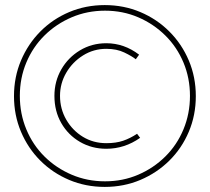

<svg xmlns="http://www.w3.org/2000/svg" viewBox="-20 -727 826 755"><path d="M392 8Q317 8 252 -19.5Q187 -47 138.5 -95.5Q90 -144 62.5 -209Q35 -274 35 -349Q35 -424 62.5 -489Q90 -554 138.5 -603Q187 -652 252 -679.5Q317 -707 392 -707Q467 -707 532 -679.5Q597 -652 646 -603Q695 -554 722.5 -489Q750 -424 750 -349Q750 -274 722.5 -209Q695 -144 646 -95.5Q597 -47 532 -19.5Q467 8 392 8ZM393 -14Q463 -14 523.5 -40Q584 -66 630 -111.5Q676 -157 701.5 -218.5Q727 -280 727 -350Q727 -420 701.5 -481Q676 -542 630 -587.5Q584 -633 523.5 -659Q463 -685 393 -685Q323 -685 262 -659Q201 -633 155 -587.5Q109 -542 83.5 -481Q58 -420 58 -350Q58 -280 83.5 -218.5Q109 -157 155 -111.5Q201 -66 262 -40Q323 -14 393 -14ZM398 -142Q341 -142 294.5 -169Q248 -196 221 -243Q194 -290 194 -350Q194 -407 221 -454Q248 -501 294.5 -529Q341 -557 398 -557Q468 -557 527 -512L514 -494Q499 -506 469 -520.5Q439 -535 398 -535Q348 -535 306.5 -509Q265 -483 240.5 -441Q216 -399 216 -350Q216 -299 240.5 -256.5Q265 -214 306 -189Q347 -164 398 -164Q436 -164 464 -173.5Q492 -183 519 -201L531 -185Q470 -142 398 -142Z"/></svg>

Font: Lexend Thin
Style: Regular
Weight: 100
Designer: Bonnie Shaver-Troup, Thomas Jockin
Foundry: Lexend
Version: Version 1.007; ttfautohint (v1.8.3)